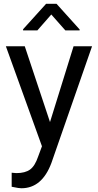

<svg xmlns="http://www.w3.org/2000/svg" viewBox="-20 -770 513 1003"><path d="M241.2 -132.3 364.3 -528.3H460.9L248.5 81.5Q199.2 213.4 91.8 213.4L74.7 211.9L41 205.6V132.3L65.4 134.3Q111.3 134.3 137 115.7Q162.6 97.2 179.2 47.9L199.2 -5.9L10.7 -528.3H109.4ZM396 -616.2V-611.3H321.3L248 -694.3L175.3 -611.3H100.6V-617.2L220.7 -750H275.4Z"/></svg>

Font: Noboto
Style: Regular
Weight: 400
Designer: Google
Version: Version 2.001101; 2014